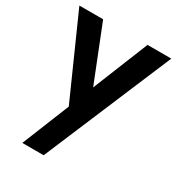

<svg xmlns="http://www.w3.org/2000/svg" viewBox="-177 -612 891 966"><g transform="rotate(30 268.5 -129.0)"><path d="M535 -500 222 242H98L209 -33L1 -500H139L267 -178L397 -500Z"/></g></svg>

Font: Cabin
Style: Bold
Weight: 700
Designer: Pablo Impallari
Foundry: Pablo Impallari. www.impallari.com Igino Marini. www.ikern.com
Version: Version 1.005